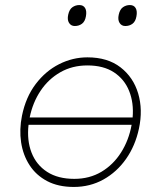

<svg xmlns="http://www.w3.org/2000/svg" viewBox="-20 -731 637 760"><path d="M272 9Q210.5 9 166.5 -14.2Q122.5 -37.5 96.8 -77.5Q71 -117.5 63.5 -168Q56 -218.5 67 -273Q82 -346.5 121.2 -398.2Q160.5 -450 214 -477Q267.5 -504 326 -504Q406 -504 457 -464.5Q508 -425 527 -360.8Q546 -296.5 530 -222Q515.5 -154 479 -102Q442.5 -50 389.5 -20.5Q336.5 9 272 9ZM326 -472Q266 -472 218.8 -445Q171.5 -418 140.5 -371.5Q109.5 -325 97.5 -266H505Q510 -324 491.2 -370.8Q472.5 -417.5 431 -444.8Q389.5 -472 326 -472ZM274 -23Q334.5 -23 381.5 -51Q428.5 -79 459.2 -127.5Q490 -176 501 -237H93Q86 -175 105 -126.5Q124 -78 166.8 -50.5Q209.5 -23 274 -23ZM476 -628Q461 -628 453.2 -640.5Q445.5 -653 450 -673Q454.5 -694 466.8 -702.5Q479 -711 494 -711Q510 -711 517 -699Q524 -687 520 -666Q516.5 -646 504.5 -637Q492.5 -628 476 -628ZM276 -628Q261 -628 253.2 -640.5Q245.5 -653 250 -673Q254.5 -694 266.8 -702.5Q279 -711 294 -711Q310 -711 317 -699Q324 -687 320 -666Q316.5 -646 304.5 -637Q292.5 -628 276 -628Z"/></svg>

Font: Commissioner Thin
Style: Italic
Weight: 100
Italic angle: -12°
Designer: Kostas Bartsokas
Foundry: Kostas Bartsokas
Version: Version 1.000; ttfautohint (v1.8.3)